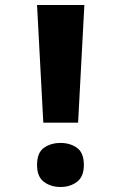

<svg xmlns="http://www.w3.org/2000/svg" viewBox="-20 -734 455 767"><path d="M153 -244 128 -714H317L292 -244ZM128 -75Q128 -124 155.5 -143.5Q183 -163 222 -163Q260 -163 287.5 -143.5Q315 -124 315 -75Q315 -28 287.5 -7.5Q260 13 222 13Q183 13 155.5 -7.5Q128 -28 128 -75Z"/></svg>

Font: Noto Sans Bengali ExtraBold
Style: Regular
Weight: 800
Designer: Jelle Bosma - Monotype Design Team
Foundry: Monotype Imaging Inc.
Version: Version 2.003; ttfautohint (v1.8.4.7-5d5b)